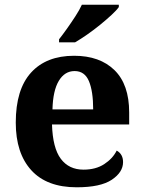

<svg xmlns="http://www.w3.org/2000/svg" viewBox="-20 -786 611 816"><path d="M306 10Q179 10 113 -62.5Q47 -135 47 -265Q47 -406 112 -477.5Q177 -549 295 -549Q404 -549 466.5 -488Q529 -427 529 -308V-257H201Q204 -157 238.5 -111Q273 -65 335 -65Q387 -65 423 -88.5Q459 -112 476 -146Q503 -131 503 -97Q503 -54 455 -22Q407 10 306 10ZM376 -321Q376 -398 358 -441Q340 -484 297 -484Q255 -484 230 -442.5Q205 -401 203 -321ZM231 -619Q246 -638 264.5 -664Q283 -690 300.5 -717Q318 -744 328 -766H485V-756Q476 -743 454.5 -723Q433 -703 406 -681Q379 -659 351 -639.5Q323 -620 299 -606H231Z"/></svg>

Font: Noto Serif Oriya
Style: Bold
Weight: 700
Designer: David Williams
Foundry: Google LLC, David Williams
Version: Version 1.051; ttfautohint (v1.8.4.7-5d5b)